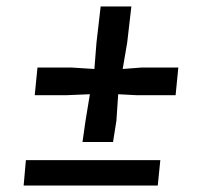

<svg xmlns="http://www.w3.org/2000/svg" viewBox="-20 -577 650 597"><path d="M236.5 -135.5 246 -202 259.5 -284 187 -281H88L96.5 -367H202.5L273.5 -362.5L280 -444.5L293 -557H388.5L375.5 -444.5L361.5 -362.5L420 -367H534.5L526 -281H404.5L347.5 -284L342 -202L331.5 -135.5ZM53.5 0 60.5 -79H478.5L470.5 0Z"/></svg>

Font: Merriweather Light 18pt
Style: Bold Italic
Weight: 700
Italic angle: -7.8°
Version: Version 2.101